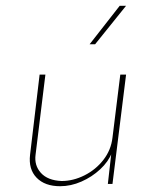

<svg xmlns="http://www.w3.org/2000/svg" viewBox="-20 -636 527 664"><path d="M188 8Q135 8 106.5 -21.5Q78 -51 84 -101L117 -378H137L103 -101Q98 -64 121.5 -38Q145 -12 193 -10Q233 -10 272 -29.5Q311 -49 337.5 -83Q364 -117 369 -160L396 -378H416L369 0H353L366 -115L367 -108Q355 -77 326.5 -50.5Q298 -24 261.5 -8Q225 8 188 8ZM416 -616 309 -483H290L394 -616Z"/></svg>

Font: Josefin Sans Thin Thin
Style: Italic
Weight: 250
Italic angle: -7°
Version: Version 2.000